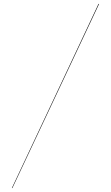

<svg xmlns="http://www.w3.org/2000/svg" viewBox="-20 -800 560 970"><path d="M477.5 -780H480.5L42.5 150H40Z"/></svg>

Font: Bodoni* 72pt
Style: Bold
Weight: 700
Version: Version 2.3